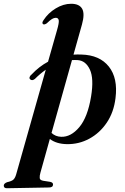

<svg xmlns="http://www.w3.org/2000/svg" viewBox="-124 -756 662 1019"><path d="M61 -337Q46.5 -325.5 36 -335Q31 -339.5 33.2 -347Q35.5 -354.5 44 -361Q83.5 -403 131 -428.5L178.5 -595.5Q190 -635 187.8 -648.2Q185.5 -661.5 172 -661.5Q162.5 -661.5 152 -655.2Q141.5 -649 124 -632Q112.5 -624.5 106 -627Q95.5 -632.5 107 -649Q131.5 -687 172 -711.5Q212.5 -736 253.5 -736Q296.5 -736 311.8 -709.8Q327 -683.5 311 -626L266 -466Q286.5 -467.5 308 -466.5Q405 -464 453.8 -402.5Q502.5 -341 489 -235Q480 -160.5 442.8 -105.2Q405.5 -50 350.2 -20Q295 10 231 9Q175 8 140.5 -18.5L90.5 160.5Q85.5 178 86.8 189.2Q88 200.5 106 203.5L141.5 209Q157.5 212 157.5 223Q157.5 239 136 239L-87.5 243Q-104 243 -104 229Q-104 218 -86.5 211Q-61.5 205.5 -52.8 197.2Q-44 189 -38.5 170.5L119 -386Q89.5 -365.5 61 -337ZM200.5 -30Q252 -28 296.8 -81Q341.5 -134 359.5 -244.5Q375 -339.5 353 -386.8Q331 -434 288.5 -437Q273.5 -438 258 -437L149.5 -50.5Q170 -31 200.5 -30Z"/></svg>

Font: Fraunces 72pt S000 SemiBold
Style: Italic
Weight: 600
Italic angle: -16°
Version: Version 1.000; ttfautohint (v1.8.3)